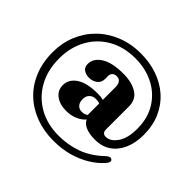

<svg xmlns="http://www.w3.org/2000/svg" viewBox="-195 -948 1348 1348"><g transform="rotate(45 479.0 -274.0)"><path d="M729.5 -119.5Q775.5 -119.5 811.2 -170.8Q847 -222 847 -316.5Q847 -422 799.2 -498.5Q751.5 -575 670.2 -616Q589 -657 488 -657Q374.5 -657 289.2 -608.5Q204 -560 156.8 -474.2Q109.5 -388.5 109.5 -277.5Q109.5 -161.5 158 -74.5Q206.5 12.5 292.5 60.8Q378.5 109 490.5 109Q584.5 109 667.8 78.5Q751 48 825.5 -23.5Q853.5 -49.5 870.5 -35Q887.5 -20.5 858.5 11.5Q823.5 51.5 769.5 85.2Q715.5 119 645 139.5Q574.5 160 490 160Q394.5 160 313.5 129.8Q232.5 99.5 172.5 42.8Q112.5 -14 79.2 -95Q46 -176 46 -277.5Q46 -368 78.2 -446.5Q110.5 -525 170 -583.8Q229.5 -642.5 311.2 -675.5Q393 -708.5 492 -708.5Q579.5 -708.5 655.2 -682.2Q731 -656 788 -605.8Q845 -555.5 877.2 -482.8Q909.5 -410 909.5 -317.5Q909.5 -238.5 883.2 -178.5Q857 -118.5 807.8 -84.8Q758.5 -51 689 -51.5Q634 -51.5 597.5 -67.2Q561 -83 549.5 -111Q525 -82.5 486.5 -67Q448 -51.5 405.5 -51.5Q340 -51.5 300 -82Q260 -112.5 260 -163Q260 -222 315.2 -258.5Q370.5 -295 476 -295Q510 -295 532 -289V-418Q532 -443.5 520 -459.5Q508 -475.5 484.5 -475.5Q463.5 -475.5 451.5 -464Q439.5 -452.5 439.5 -434.5V-403Q439.5 -368 413.8 -348.8Q388 -329.5 352.5 -329.5Q323 -329.5 300.8 -344.5Q278.5 -359.5 278.5 -392.5Q278.5 -448 336.2 -484.5Q394 -521 504.5 -521Q588.5 -521 641.5 -488Q694.5 -455 694.5 -386V-159Q694.5 -119.5 729.5 -119.5ZM428 -192Q428 -159.5 444.2 -142Q460.5 -124.5 485.5 -124.5Q512.5 -124.5 532 -138.5V-253Q523 -256 513.8 -257.5Q504.5 -259 492.5 -259Q465 -259 446.5 -241.2Q428 -223.5 428 -192Z"/></g></svg>

Font: Fraunces 9pt
Style: Bold
Weight: 700
Version: Version 1.000;[b76b70a41]